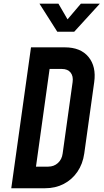

<svg xmlns="http://www.w3.org/2000/svg" viewBox="-20 -1002 552 1022"><path d="M40 0 145 -750H325Q409 -750 451 -699Q493 -648 481.5 -565L428.5 -185Q420.5 -129 391.8 -87.2Q363 -45.5 319 -22.8Q275 0 220 0ZM171.5 -115H236.5Q267 -115 288.2 -134.2Q309.5 -153.5 313.5 -185L366.5 -565Q371 -596.5 355.8 -615.8Q340.5 -635 309 -635H244ZM285 -833 190 -982.5H291L339.5 -899L410.5 -982.5H511.5L375 -833Z"/></svg>

Font: Mohave Light SemiBold
Style: Italic
Weight: 600
Italic angle: -8°
Version: Version 2.003